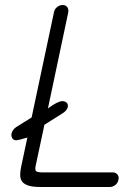

<svg xmlns="http://www.w3.org/2000/svg" viewBox="-20 -745 525 765"><path d="M195 -696Q197 -708 207 -716.5Q217 -725 230 -725Q242 -725 248 -716.5Q254 -708 252 -696L171 -313Q191 -328 205.5 -335Q220 -342 228 -342Q240 -342 246 -335.5Q252 -329 250 -318Q246 -304 230 -294L157 -248L122 -84Q119 -70 123 -64Q127 -58 152 -58H430Q441 -58 448 -49.5Q455 -41 452 -30Q450 -16 439.5 -8Q429 0 418 0H140Q108 0 90.5 -6.5Q73 -13 66.5 -24Q60 -35 60.5 -50.5Q61 -66 65 -84L89 -197Q73 -192 60.5 -189Q48 -186 45 -186Q33 -186 28.5 -195Q24 -204 26 -213Q30 -229 45 -239L106 -277Z"/></svg>

Font: VDS
Style: Thin Italic
Weight: 100
Width: 0
Designer: artmaker
Foundry: artmaker
Version: Version 1.000 2012 initial release